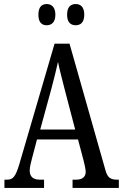

<svg xmlns="http://www.w3.org/2000/svg" viewBox="-20 -930 608 950"><path d="M355 -805C377 -805 397 -818 397 -857C397 -897 377 -910 355 -910C331 -910 312 -897 312 -857C312 -818 331 -805 355 -805ZM211 -805C233 -805 254 -818 254 -857C254 -897 233 -910 211 -910C188 -910 170 -897 170 -857C170 -818 188 -805 211 -805ZM2 0H198V-41H177C141 -41 127 -59 127 -86C127 -104 134 -129 138 -145L163 -240H366L393 -138C398 -118 404 -93 404 -80C404 -56 389 -41 357 -41H339V0H568V-41H560C527 -41 512 -51 502 -87L324 -714H250L76 -119C57 -55 44 -41 15 -41H2ZM179 -289 234 -490C247 -539 259 -587 267 -624C274 -587 287 -540 302 -480L352 -289Z"/></svg>

Font: Noto Serif Sinhala ExtraCondensed
Style: Regular
Weight: 400
Width: 2
Designer: Jelle Bosma - Monotype Design Team
Foundry: Monotype Imaging Inc.
Version: Version 2.007